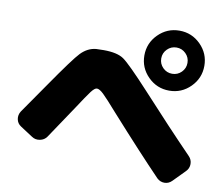

<svg xmlns="http://www.w3.org/2000/svg" viewBox="-85 -924 1170 1009"><g transform="rotate(10 500.0 -419.5)"><path d="M677 -476Q826 -313 955 -180Q972 -163 972 -139.5Q972 -116 955 -99L893 -36Q876 -19 853.5 -19Q831 -19 814 -35Q701 -152 535 -337Q477 -403 455 -424Q433 -445 419 -445Q407 -445 388.5 -420.5Q370 -396 325 -327Q220 -169 207 -151Q194 -132 170 -127.5Q146 -123 127 -136L61 -179Q41 -192 37 -214.5Q33 -237 46 -257L155 -414Q266 -575 298 -608Q334 -645 379 -649Q393 -650 419 -650Q491 -650 526 -626Q561 -602 677 -476ZM744.5 -610.5Q765 -590 794 -590Q823 -590 843.5 -610.5Q864 -631 864 -660Q864 -689 843.5 -709.5Q823 -730 794 -730Q765 -730 744.5 -709.5Q724 -689 724 -660Q724 -631 744.5 -610.5ZM681 -773Q728 -820 794 -820Q860 -820 907 -773Q954 -726 954 -660Q954 -594 907 -547Q860 -500 794 -500Q728 -500 681 -547Q634 -594 634 -660Q634 -726 681 -773Z"/></g></svg>

Font: Rounded Mplus 1c Black
Style: Regular
Weight: 900
Version: Version 1.059.20150529